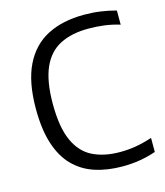

<svg xmlns="http://www.w3.org/2000/svg" viewBox="-113 -836 802 931"><g transform="rotate(-15 288.0 -370.5)"><path d="M387.5 9.5Q311 9.5 249.2 -10.8Q187.5 -31 143.5 -75.5Q99.5 -120 76 -192.5Q52.5 -265 52.5 -368.5Q52.5 -502.5 93.5 -586.5Q134.5 -670.5 211.2 -710Q288 -749.5 395.5 -749.5Q438.5 -749.5 477.8 -744Q517 -738.5 555.5 -728V-657Q516.5 -669 477.8 -674Q439 -679 398.5 -679Q314.5 -679 256.2 -649.2Q198 -619.5 168 -551.8Q138 -484 138 -370.5Q138 -253.5 168.5 -185.8Q199 -118 256.2 -89.5Q313.5 -61 393.5 -61Q434.5 -61 473 -67.5Q511.5 -74 555.5 -88.5V-18Q518.5 -5 476.2 2.2Q434 9.5 387.5 9.5Z"/></g></svg>

Font: Encode Sans Condensed Thin
Style: Regular
Weight: 400
Version: Version 3.002